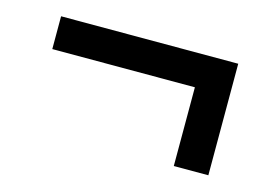

<svg xmlns="http://www.w3.org/2000/svg" viewBox="-49 -490 595 424"><g transform="rotate(15 248.5 -278.5)"><path d="M372 -151V-331H46V-406H451V-151Z"/></g></svg>

Font: Cabin
Style: Regular
Weight: 400
Width: 4
Designer: Pablo Impallari
Foundry: Pablo Impallari. http://www.impallari.com Igino Marini. http://www.ikern.com
Version: Version 3.001